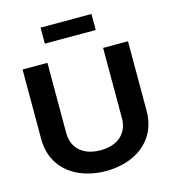

<svg xmlns="http://www.w3.org/2000/svg" viewBox="-126 -976 978 1089"><g transform="rotate(-15 362.5 -432.0)"><path d="M53 -670V-263C53 -79 200 9 363 9C526 9 672 -79 672 -263V-670H526V-258C526 -171 468 -113 363 -113C258 -113 199 -171 199 -258V-670ZM213 -779H512V-873H213Z"/></g></svg>

Font: LT Wave Bold
Style: Regular
Weight: 700
Designer: Daniel Lyons
Version: Version 2.5 (Glyphs App)